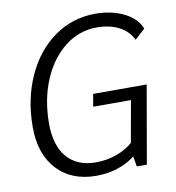

<svg xmlns="http://www.w3.org/2000/svg" viewBox="-81 -783 795 865"><g transform="rotate(-10 316.5 -350.0)"><path d="M340 -356H585L523 0H477L469 -47Q433 -19 387.5 -4.5Q342 10 291 10Q178 10 112 -61Q46 -132 46 -255Q46 -383 93 -487Q140 -591 223.5 -650.5Q307 -710 411 -710Q486 -710 542.5 -682Q599 -654 618 -606L571 -563Q551 -604 509 -626Q467 -648 407 -648Q327 -648 261.5 -597Q196 -546 158.5 -457Q121 -368 121 -258Q121 -158 167.5 -104Q214 -50 300 -50Q348 -50 392.5 -65.5Q437 -81 469 -109L503 -299H330Z"/></g></svg>

Font: Sarabun Light
Style: Italic
Weight: 300
Italic angle: -10°
Designer: Suppakit Chalermlarp | Katatrad Co.,Ltd.
Foundry: Cadson Demak Co.,Ltd.
Version: Version 1.000; ttfautohint (v1.6)